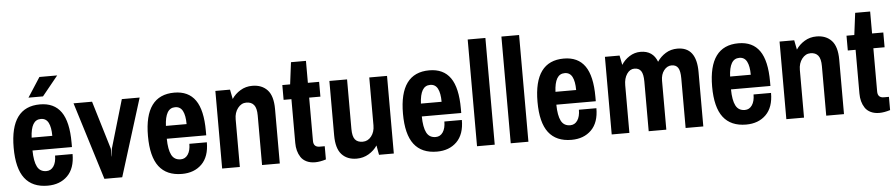

<svg xmlns="http://www.w3.org/2000/svg" viewBox="-42 -996 6004 1287"><g transform="rotate(-5 2959.5 -352.5)"><path d="M256.3 -586.4H158.6L243.7 -718.1H363.2ZM231.1 -534.8Q326.2 -534.8 373.2 -467.9Q420.1 -401 420.1 -260.6V-231.1H154.6Q155.5 -158.1 174.2 -121.9Q192.9 -85.6 235.9 -85.6Q266.3 -85.6 284.3 -112.1Q302.3 -138.6 302.3 -184.2H420.1Q420.1 -87.7 369.5 -37.6Q318.9 12.6 235.9 12.6Q133.4 12.6 81.9 -54.3Q30.4 -121.2 30.4 -260.6Q30.4 -534.8 231.1 -534.8ZM156.4 -317.5H295.4Q295.4 -375.3 279.3 -406.2Q263.2 -437 228.7 -437Q194.2 -437 176.6 -406.8Q159 -376.6 156.4 -317.5Z M618.2 0 456.1 -522.2H580.8L678.1 -199.8Q679.8 -191.1 679.4 -170.7Q679 -150.3 681.1 -141.6Q682.5 -149.4 682.9 -169.6Q683.3 -189.8 686.4 -199.8L781.1 -522.2H901L738.1 0Z M1134.7 -534.8Q1229.8 -534.8 1276.7 -467.9Q1323.6 -401 1323.6 -260.6V-231.1H1058.2Q1059.1 -158.1 1077.8 -121.9Q1096.4 -85.6 1139.4 -85.6Q1169.9 -85.6 1187.9 -112.1Q1205.9 -138.6 1205.9 -184.2H1323.6Q1323.6 -87.7 1273 -37.6Q1222.4 12.6 1139.4 12.6Q1036.9 12.6 985.4 -54.3Q934 -121.2 934 -260.6Q934 -534.8 1134.7 -534.8ZM1059.9 -317.5H1199Q1199 -375.3 1182.9 -406.2Q1166.8 -437 1132.3 -437Q1097.7 -437 1080.1 -406.8Q1062.6 -376.6 1059.9 -317.5Z M1659.4 -534.8Q1723.7 -534.8 1761.1 -494.8Q1798.4 -454.8 1798.4 -366.6V0H1679V-333.6Q1679 -382.7 1661.6 -404.4Q1644.2 -426.2 1610.3 -426.2Q1576.5 -426.2 1553 -396Q1529.5 -365.8 1529.5 -321V0H1410.5V-522.2H1509.1L1521.7 -458.3Q1543.4 -491.3 1579.3 -513Q1615.1 -534.8 1659.4 -534.8Z M2108.6 -422.7H2033V-131.6Q2033 -89.1 2074.7 -89.1H2108.6V0Q2067.8 12.6 2035.2 12.6Q2002.6 12.6 1977.8 0.7Q1953.1 -11.3 1939.6 -31.9Q1926.2 -52.6 1919.9 -76.5Q1913.6 -100.3 1913.6 -128.1V-422.7H1861V-522.2H1913.6L1932.2 -669.9H2033V-522.2H2108.6Z M2315.4 12.6Q2251.1 12.6 2214.4 -27.8Q2177.7 -68.2 2177.7 -156.4V-522.2H2296.7V-188.5Q2296.7 -139 2313.4 -117.9Q2330.1 -96.9 2365.1 -96.9Q2400.1 -96.9 2423.1 -126.2Q2446.1 -155.5 2446.1 -199.4V-522.2H2565.6V0H2466.1L2454.4 -63.9Q2432.7 -30.8 2396.2 -9.1Q2359.7 12.6 2315.4 12.6Z M2850.6 -534.8Q2945.7 -534.8 2992.6 -467.9Q3039.5 -401 3039.5 -260.6V-231.1H2774.1Q2775 -158.1 2793.7 -121.9Q2812.3 -85.6 2855.3 -85.6Q2885.8 -85.6 2903.8 -112.1Q2921.8 -138.6 2921.8 -184.2H3039.5Q3039.5 -87.7 2988.9 -37.6Q2938.3 12.6 2855.3 12.6Q2752.8 12.6 2701.3 -54.3Q2649.9 -121.2 2649.9 -260.6Q2649.9 -534.8 2850.6 -534.8ZM2775.8 -317.5H2914.9Q2914.9 -375.3 2898.8 -406.2Q2882.7 -437 2848.2 -437Q2813.6 -437 2796 -406.8Q2778.5 -376.6 2775.8 -317.5Z M3125.5 -718.1H3244.6V0H3125.5Z M3352.3 -718.1H3471.3V0H3352.3Z M3755.9 -534.8Q3851 -534.8 3897.9 -467.9Q3944.8 -401 3944.8 -260.6V-231.1H3679.4Q3680.3 -158.1 3699 -121.9Q3717.6 -85.6 3760.6 -85.6Q3791.1 -85.6 3809.1 -112.1Q3827.1 -138.6 3827.1 -184.2H3944.8Q3944.8 -87.7 3894.2 -37.6Q3843.6 12.6 3760.6 12.6Q3658.1 12.6 3606.6 -54.3Q3555.2 -121.2 3555.2 -260.6Q3555.2 -534.8 3755.9 -534.8ZM3681.1 -317.5H3820.2Q3820.2 -375.3 3804.1 -406.2Q3788 -437 3753.5 -437Q3718.9 -437 3701.3 -406.8Q3683.8 -376.6 3681.1 -317.5Z M4520 -534.8Q4648.1 -534.8 4648.1 -366.6V0H4529.1V-333.6Q4529.1 -383.6 4515.4 -404.9Q4501.7 -426.2 4471.8 -426.2Q4441.8 -426.2 4420.5 -399Q4399.2 -371.9 4399.2 -329.3V0H4280.6V-333.6Q4280.6 -383.6 4266.3 -404.9Q4252 -426.2 4221.5 -426.2Q4191.1 -426.2 4170.9 -396.4Q4150.7 -366.6 4150.7 -321V0H4031.7V-522.2H4130.3L4142.9 -458.3Q4162.9 -490.9 4197.2 -512.8Q4231.5 -534.8 4271.9 -534.8Q4355.3 -534.8 4384 -458.3Q4406.2 -491.7 4440.9 -513.2Q4475.7 -534.8 4520 -534.8Z M4930.9 -534.8Q5026.1 -534.8 5073 -467.9Q5119.9 -401 5119.9 -260.6V-231.1H4854.5Q4855.3 -158.1 4874 -121.9Q4892.7 -85.6 4935.7 -85.6Q4966.1 -85.6 4984.1 -112.1Q5002.2 -138.6 5002.2 -184.2H5119.9Q5119.9 -87.7 5069.3 -37.6Q5018.7 12.6 4935.7 12.6Q4833.2 12.6 4781.7 -54.3Q4730.2 -121.2 4730.2 -260.6Q4730.2 -534.8 4930.9 -534.8ZM4856.2 -317.5H4995.2Q4995.2 -375.3 4979.1 -406.2Q4963.1 -437 4928.5 -437Q4894 -437 4876.4 -406.8Q4858.8 -376.6 4856.2 -317.5Z M5455.7 -534.8Q5520 -534.8 5557.3 -494.8Q5594.7 -454.8 5594.7 -366.6V0H5475.2V-333.6Q5475.2 -382.7 5457.9 -404.4Q5440.5 -426.2 5406.6 -426.2Q5372.7 -426.2 5349.3 -396Q5325.8 -365.8 5325.8 -321V0H5206.8V-522.2H5305.4L5318 -458.3Q5339.7 -491.3 5375.5 -513Q5411.4 -534.8 5455.7 -534.8Z M5904.9 -422.7H5829.3V-131.6Q5829.3 -89.1 5871 -89.1H5904.9V0Q5864 12.6 5831.5 12.6Q5798.9 12.6 5774.1 0.7Q5749.3 -11.3 5735.9 -31.9Q5722.4 -52.6 5716.1 -76.5Q5709.8 -100.3 5709.8 -128.1V-422.7H5657.3V-522.2H5709.8L5728.5 -669.9H5829.3V-522.2H5904.9Z"/></g></svg>

Font: Puralecka Narrow
Style: Bold
Weight: 700
Designer: Hector Gatti, Marcela Romero, Pablo Cosgaya and Nicolas Silva
Version: Version 1.004;PS 001.004;hotconv 1.0.70;makeotf.lib2.5.58329